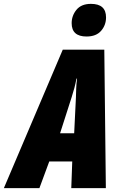

<svg xmlns="http://www.w3.org/2000/svg" viewBox="-77 -974 625 994"><path d="M234 -284 294 -471Q302 -496 308 -518.5Q314 -541 319 -567H322Q318 -539 317.5 -515.5Q317 -492 316 -468L307 -284ZM-57 0H127L178 -138H297L292 0H471L463 -717H248ZM371 -785Q421 -785 446.5 -814.5Q472 -844 472 -884Q472 -954 394 -954Q344 -954 319 -923.5Q294 -893 294 -854Q294 -785 371 -785Z"/></svg>

Font: Noto Sans Display Condensed Black
Style: Italic
Weight: 900
Width: 3
Italic angle: -192°
Designer: Monotype Design Team
Foundry: Monotype Imaging Inc.
Version: Version 1.900